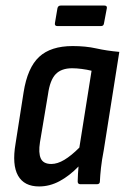

<svg xmlns="http://www.w3.org/2000/svg" viewBox="-20 -664 455 692"><path d="M121 8Q67 8 45 -31Q23 -70 36 -146L65 -331Q79 -420 121 -459Q163 -498 242 -498Q289 -498 327 -489.5Q365 -481 410 -477L354 -123Q347 -87 344 -59.5Q341 -32 340 -10Q340 0 329 0H270Q260 0 260 -10Q260 -23 261 -36.5Q262 -50 263 -64Q230 -30 194.5 -11Q159 8 121 8ZM165 -73Q187 -73 212 -88Q237 -103 266 -132L310 -409Q294 -413 275 -415.5Q256 -418 240 -418Q201 -418 180.5 -396.5Q160 -375 153 -324L124 -151Q118 -113 127 -93Q136 -73 165 -73ZM187 -570Q176 -570 178 -581L187 -634Q189 -644 199 -644H356Q367 -644 365 -634L355 -581Q354 -570 344 -570Z"/></svg>

Font: Sofia Sans Condensed SemiBold
Style: Italic
Weight: 600
Italic angle: -9°
Version: Version 4.100